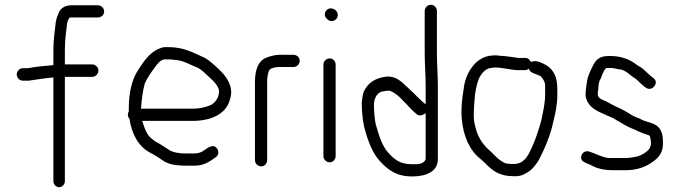

<svg xmlns="http://www.w3.org/2000/svg" viewBox="-20 -724 2839 802"><path d="M189 -399C194 -399 199 -400 203 -401V33C203 46 214 58 227 58C240 58 251 46 251 33V-403H365C379 -403 391 -415 391 -429C391 -443 379 -455 365 -455H251V-517C251 -556 256 -591 260 -624C261 -634 266 -643 269 -649C272 -650 274 -651 277 -651H389C403 -651 415 -662 415 -676C415 -690 403 -702 389 -702H277C252 -702 233 -689 226 -672C221 -660 215 -646 213 -632C209 -594 203 -559 203 -517V-452C165 -449 130 -445 94 -439H75C62 -439 50 -427 50 -413C50 -399 62 -387 75 -387H100C129 -391 158 -396 189 -399ZM213 -632ZM184 -447Z M720 -473C753 -468 779 -451 806 -441C827 -430 844 -410 860 -396C870 -387 901 -359 894 -334C893 -313 874 -289 855 -283C834 -275 812 -270 784 -270H569C572 -309 576 -344 585 -376C597 -403 614 -425 630 -447C637 -457 652 -476 669 -476H685C698 -476 710 -473 720 -473ZM514 -245C514 -238 517 -232 521 -227C530 -165 558 -113 604 -88C627 -76 650 -61 669 -48C685 -39 710 -33 734 -33C742 -32 749 -32 753 -32H793C832 -32 857 -50 881 -67C894 -76 895 -92 887 -103C871 -126 847 -106 831 -95C822 -88 807 -83 793 -83H753C731 -83 707 -87 692 -94L680 -102C671 -108 655 -118 647 -123L629 -133L617 -142C592 -160 584 -189 574 -219H784C861 -219 924 -247 940 -307C960 -362 923 -408 894 -435C874 -453 848 -479 823 -488C784 -506 743 -527 687 -527H669C660 -527 652 -524 643 -520C603 -504 577 -463 553 -425C530 -388 518 -333 518 -272V-259C516 -255 514 -250 514 -245ZM547 -146ZM831 -95ZM737 -84H736ZM617 -142ZM724 -524ZM855 -282Z M1096 -381C1096 -390 1096 -398 1097 -402C1098 -407 1100 -423 1105 -431C1111 -440 1132 -444 1144 -444H1206C1220 -444 1232 -456 1232 -470C1232 -484 1220 -495 1206 -495H1145C1128 -495 1104 -488 1092 -483C1058 -469 1045 -432 1045 -381V-55C1045 -41 1057 -29 1071 -29C1085 -29 1096 -41 1096 -55Z M1331 -72C1331 -58 1343 -46 1357 -46C1371 -46 1382 -58 1382 -72V-455C1382 -468 1371 -480 1357 -480C1343 -480 1331 -468 1331 -455ZM1365 -636C1379 -636 1391 -647 1391 -661C1391 -676 1378 -689 1362 -689C1348 -689 1337 -678 1337 -664C1337 -657 1339 -651 1344 -647C1350 -641 1354 -636 1365 -636Z M1805 -678C1805 -692 1794 -704 1780 -704C1766 -704 1754 -692 1754 -678V-502C1754 -456 1758 -409 1758 -364V-288L1742 -302C1735 -309 1728 -315 1724 -319L1710 -333C1699 -344 1688 -354 1677 -364C1656 -384 1632 -407 1595 -404C1546 -399 1515 -376 1499 -340C1494 -326 1493 -312 1491 -294C1491 -263 1495 -220 1501 -195C1514 -143 1535 -84 1567 -51C1601 -13 1638 13 1701 13C1759 13 1809 -6 1809 -60V-364C1809 -407 1805 -456 1805 -502ZM1720 -38H1701C1652 -38 1628 -57 1603 -85C1576 -112 1561 -165 1550 -203C1545 -221 1542 -262 1542 -285C1542 -313 1555 -342 1586 -343C1589 -344 1595 -345 1600 -345H1608C1631 -336 1649 -320 1664 -303L1676 -291L1689 -277C1694 -272 1699 -266 1707 -259L1718 -249C1732 -236 1745 -243 1758 -251V-59C1753 -45 1739 -39 1720 -38ZM1499 -338ZM1491 -293Z M2174 -482H2146C2143 -482 2137 -483 2132 -484C2113 -486 2086 -491 2068 -491C2063 -492 2056 -493 2047 -493L2025 -491C2005 -488 1986 -478 1972 -466C1942 -439 1921 -399 1916 -347C1910 -311 1905 -268 1909 -226C1915 -155 1943 -94 1986 -61L2004 -45C2036 -12 2064 12 2125 12C2154 13 2165 7 2183 -4C2202 -14 2222 -39 2233 -60C2256 -105 2279 -158 2291 -215C2300 -250 2308 -287 2308 -329V-353C2308 -410 2287 -441 2250 -458C2233 -466 2217 -473 2198 -465C2192 -475 2186 -482 2174 -482ZM2189 -437 2191 -432C2198 -418 2220 -415 2238 -406C2246 -397 2254 -388 2257 -372V-330C2257 -289 2248 -258 2242 -225C2232 -188 2220 -149 2205 -116C2190 -83 2174 -39 2126 -39C2109 -39 2103 -40 2091 -42L2081 -47C2056 -61 2039 -84 2019 -101C1994 -124 1973 -157 1965 -197C1955 -229 1960 -272 1962 -305C1964 -337 1970 -368 1979 -392C1985 -408 2005 -439 2031 -440C2036 -441 2043 -442 2049 -442C2081 -442 2116 -431 2146 -431H2174C2179 -431 2185 -434 2189 -437ZM2047 -493ZM1965 -198Z M2696 -110C2691 -92 2652 -69 2629 -68C2619 -66 2606 -64 2593 -64H2521C2489 -69 2467 -83 2441 -91C2426 -96 2412 -86 2409 -75C2401 -49 2425 -45 2445 -36L2459 -29C2478 -19 2507 -13 2538 -13H2593C2639 -13 2676 -26 2705 -47C2734 -67 2752 -89 2749 -135C2749 -162 2742 -181 2729 -194C2714 -209 2691 -212 2667 -221L2651 -229C2628 -237 2620 -242 2600 -255L2582 -265C2575 -269 2568 -272 2559 -276L2535 -288C2527 -292 2519 -297 2511 -301C2504 -305 2477 -311 2477 -329C2477 -336 2477 -342 2479 -350C2480 -366 2480 -382 2489 -395C2494 -407 2500 -428 2511 -439C2514 -440 2518 -440 2521 -440H2532C2540 -440 2554 -437 2562 -435C2593 -434 2609 -411 2629 -399C2634 -396 2637 -394 2641 -390C2651 -380 2667 -365 2679 -357C2704 -340 2736 -379 2709 -398C2688 -413 2675 -431 2655 -444C2650 -447 2644 -450 2640 -453C2614 -474 2577 -490 2532 -490H2521C2487 -490 2470 -476 2458 -452C2446 -428 2434 -406 2431 -377C2429 -363 2426 -345 2426 -329C2426 -316 2430 -304 2439 -291C2459 -261 2504 -248 2540 -231C2570 -214 2599 -194 2631 -183L2647 -175C2657 -171 2676 -163 2687 -160C2692 -159 2695 -157 2696 -150C2699 -140 2701 -119 2696 -110ZM2698 -129ZM2601 -250H2600Z"/></svg>

Font: Blanket
Style: Light
Weight: 300
Foundry: Cannot Into Space Fonts
Version: Version 0.9